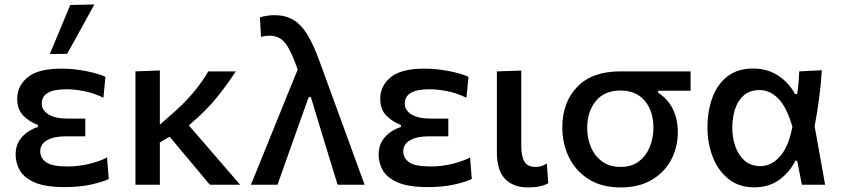

<svg xmlns="http://www.w3.org/2000/svg" viewBox="-20 -810 3688 842"><path d="M263.5 10.5Q180 10.5 133.2 -9.5Q86.5 -29.5 67.5 -62Q48.5 -94.5 48.5 -132Q48.5 -168 64.2 -192.8Q80 -217.5 102.8 -232.2Q125.5 -247 146 -253V-262.5Q113 -273.5 84.2 -301Q55.5 -328.5 55.5 -377.5Q55.5 -433 101.2 -471Q147 -509 249 -509Q303 -509 357.5 -498.2Q412 -487.5 442.5 -473L433.5 -381.5Q389.5 -402.5 348 -410.5Q306.5 -418.5 270.5 -418.5Q163 -418.5 163 -355.5Q163 -327 192.2 -308.5Q221.5 -290 275.5 -290H354V-212H264.5Q217 -212 186.8 -195.2Q156.5 -178.5 156.5 -146Q156.5 -117 182 -98.5Q207.5 -80 276.5 -80Q327 -80 373.2 -91.8Q419.5 -103.5 449.5 -119.5L457 -25Q431.5 -12.5 381 -1Q330.5 10.5 263.5 10.5ZM198.5 -573Q243 -679.5 288 -788L394 -790.5Q363.5 -735 333.8 -681.2Q304 -627.5 274.5 -574Z M574 0V-497L681 -501V-263L725 -302Q784 -352 826 -402Q868 -452 893.5 -497H1014Q982.5 -447.5 935.2 -387.8Q888 -328 808 -260L886 -170Q919.5 -131 957.8 -87Q996 -43 1033 0H900Q873 -32.5 847.5 -63Q822 -93.5 795 -125.5L724 -210.5L681 -185.5V0Z M1080.5 0Q1108 -67.5 1137.5 -140.5Q1167 -213.5 1195 -282Q1216 -334.5 1239.2 -391.5Q1262.5 -448.5 1285.5 -505Q1257.5 -586 1231.8 -619.8Q1206 -653.5 1161 -653.5Q1155 -653.5 1145.2 -652.5Q1135.5 -651.5 1124.5 -648L1120 -734Q1133.5 -738 1150 -740.8Q1166.5 -743.5 1184 -743.5Q1231.5 -743.5 1266 -723.2Q1300.5 -703 1327.8 -658.5Q1355 -614 1381 -542L1476.5 -280.5Q1500.5 -215 1517.8 -167.8Q1535 -120.5 1549.2 -81.2Q1563.5 -42 1579 0H1460.5Q1442.5 -58 1424.8 -116.2Q1407 -174.5 1389 -233.5L1343.5 -384H1333.5L1279 -231Q1257.5 -170.5 1237.2 -113.2Q1217 -56 1197 0Z M1855.5 10.5Q1772 10.5 1725.2 -9.5Q1678.5 -29.5 1659.5 -62Q1640.5 -94.5 1640.5 -132Q1640.5 -168 1656.2 -192.8Q1672 -217.5 1694.8 -232.2Q1717.5 -247 1738 -253V-262.5Q1705 -273.5 1676.2 -301Q1647.5 -328.5 1647.5 -377.5Q1647.5 -433 1693.2 -471Q1739 -509 1841 -509Q1895 -509 1949.5 -498.2Q2004 -487.5 2034.5 -473L2025.5 -381.5Q1981.5 -402.5 1940 -410.5Q1898.5 -418.5 1862.5 -418.5Q1755 -418.5 1755 -355.5Q1755 -327 1784.2 -308.5Q1813.5 -290 1867.5 -290H1946V-212H1856.5Q1809 -212 1778.8 -195.2Q1748.5 -178.5 1748.5 -146Q1748.5 -117 1774 -98.5Q1799.5 -80 1868.5 -80Q1919 -80 1965.2 -91.8Q2011.5 -103.5 2041.5 -119.5L2049 -25Q2023.5 -12.5 1973 -1Q1922.5 10.5 1855.5 10.5Z M2296 12Q2231 12 2195 -25.2Q2159 -62.5 2159 -144V-497L2266 -500.5V-169Q2266 -125 2279.8 -101.5Q2293.5 -78 2329 -78Q2341.5 -78 2353 -81.2Q2364.5 -84.5 2378 -93L2384.5 -6.5Q2351.5 12 2296 12Z M2702.5 12Q2617.5 12 2560.5 -24.8Q2503.5 -61.5 2474.8 -121Q2446 -180.5 2446 -250Q2446 -361.5 2511.5 -429.2Q2577 -497 2700 -497H3008.5V-412H2866.5V-403Q2909 -376.5 2930.8 -331.2Q2952.5 -286 2952.5 -232Q2952.5 -163.5 2922.8 -108.2Q2893 -53 2837 -20.5Q2781 12 2702.5 12ZM2702 -78Q2750 -78 2782 -102.5Q2814 -127 2829.8 -166.2Q2845.5 -205.5 2845.5 -250Q2845.5 -323 2807.5 -368Q2769.5 -413 2701.5 -413Q2630 -413 2592.5 -366.2Q2555 -319.5 2555 -248.5Q2555 -204.5 2571.2 -165.5Q2587.5 -126.5 2620.2 -102.2Q2653 -78 2702 -78Z M3288 11.5Q3220 11.5 3174.2 -25.5Q3128.5 -62.5 3105.5 -122.2Q3082.5 -182 3082.5 -250Q3082.5 -324 3104.5 -382.8Q3126.5 -441.5 3170.8 -475.5Q3215 -509.5 3282 -509.5Q3345 -509.5 3392.2 -478.8Q3439.5 -448 3466.5 -397.5H3476Q3480 -424 3482 -449Q3484 -474 3485 -497L3584 -502Q3580.5 -441.5 3572 -377.8Q3563.5 -314 3552.5 -256.5Q3564 -192.5 3575.5 -128.2Q3587 -64 3598.5 0H3496.5Q3491.5 -26.5 3486.2 -52.8Q3481 -79 3476 -105H3468Q3442 -53.5 3396.8 -21Q3351.5 11.5 3288 11.5ZM3315 -81.5Q3361.5 -81.5 3399.5 -122.8Q3437.5 -164 3455 -254Q3429.5 -341.5 3392.8 -378.2Q3356 -415 3311.5 -415Q3269.5 -415 3243 -392.8Q3216.5 -370.5 3204 -332.8Q3191.5 -295 3191.5 -249Q3191.5 -206 3204.8 -167.8Q3218 -129.5 3245.5 -105.5Q3273 -81.5 3315 -81.5Z"/></svg>

Font: Commissioner Medium
Style: Regular
Weight: 500
Designer: Kostas Bartsokas
Foundry: Kostas Bartsokas
Version: Version 1.000; ttfautohint (v1.8.3)